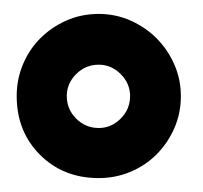

<svg xmlns="http://www.w3.org/2000/svg" viewBox="-20 -812 292 276"><path d="M4 -674Q4 -698 13 -719.5Q22 -741 38 -757Q54 -773 75.5 -782.5Q97 -792 122 -792Q146 -792 167.5 -782.5Q189 -773 205 -757Q221 -741 230.5 -719.5Q240 -698 240 -674Q240 -649 230.5 -627.5Q221 -606 205 -590Q189 -574 167.5 -565Q146 -556 122 -556Q71 -556 37.5 -589.5Q4 -623 4 -674ZM76 -674Q76 -655 89.5 -641.5Q103 -628 122 -628Q140 -628 153.5 -641.5Q167 -655 167 -674Q167 -692 153.5 -705.5Q140 -719 122 -719Q103 -719 89.5 -705.5Q76 -692 76 -674Z"/></svg>

Font: Alfa Slab One
Style: Regular
Weight: 400
Designer: JM Sole
Foundry: JM Sole
Version: Version 1.001